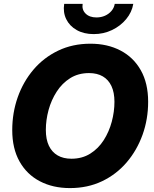

<svg xmlns="http://www.w3.org/2000/svg" viewBox="-20 -965 799 996"><path d="M342.8 10.7Q254.4 10.7 186.8 -24.7Q119.1 -60.1 81.3 -127.4Q43.5 -194.8 43.5 -290Q43.5 -379.9 72 -460.7Q100.6 -541.5 153.8 -604Q207 -666.5 282 -702.4Q356.9 -738.3 449.2 -738.3Q537.1 -738.3 604.7 -703.1Q672.4 -668 710.4 -600.6Q748.5 -533.2 748.5 -437Q748.5 -346.7 719.5 -265.9Q690.4 -185.1 637 -122.6Q583.5 -60.1 509 -24.7Q434.6 10.7 342.8 10.7ZM350.6 -141.6Q406.2 -141.6 448.2 -168Q490.2 -194.3 518.1 -238Q545.9 -281.7 559.8 -333.7Q573.7 -385.7 573.7 -437Q573.7 -485.4 558.1 -518.6Q542.5 -551.8 513.2 -568.8Q483.9 -585.9 441.9 -585.9Q386.2 -585.9 344.2 -559.6Q302.2 -533.2 274.2 -489.7Q246.1 -446.3 231.9 -394.3Q217.8 -342.3 217.8 -291Q217.8 -242.2 233.6 -209Q249.5 -175.8 279.1 -158.7Q308.6 -141.6 350.6 -141.6ZM466.3 -788.1Q415 -788.1 377.9 -809.1Q340.8 -830.1 323.5 -865.7Q306.2 -901.4 313 -944.8H408.7Q403.8 -914.6 424.1 -894.5Q444.3 -874.5 480.5 -874.5Q504.4 -874.5 524.7 -883.5Q544.9 -892.6 558.3 -908.4Q571.8 -924.3 575.2 -944.8H671.4Q664.1 -901.4 634.5 -865.7Q605 -830.1 561 -809.1Q517.1 -788.1 466.3 -788.1Z"/></svg>

Font: Inter 24pt ExtraBold
Style: Italic
Weight: 800
Italic angle: -9.3988°
Designer: Rasmus Andersson
Foundry: rsms
Version: Version 4.001;git-66647c0bb